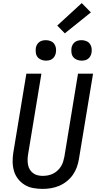

<svg xmlns="http://www.w3.org/2000/svg" viewBox="-20 -1210 640 1238"><path d="M255 8Q224 8 194 2.5Q164 -3 139.5 -18Q115 -33 97 -55.5Q79 -78 70.5 -106.5Q62 -135 61.5 -165.5Q61 -196 66 -227L150 -735H247L161 -214Q158 -196 158 -179Q158 -162 161 -146Q164 -130 172.5 -116.5Q181 -103 193.5 -93.5Q206 -84 222 -80Q238 -76 255 -76Q271 -76 288 -79Q305 -82 320.5 -89.5Q336 -97 349.5 -109Q363 -121 372.5 -136Q382 -151 387 -167Q392 -183 395 -199L483 -735H580L489 -185Q485 -159 475.5 -132.5Q466 -106 450 -83Q434 -60 411 -41.5Q388 -23 362 -12Q336 -1 309 3.5Q282 8 255 8ZM506 -819Q490 -819 475.5 -825Q461 -831 452 -842.5Q443 -854 441 -869.5Q439 -885 441 -901Q443 -912 448.5 -922Q454 -932 463.5 -939Q473 -946 484 -948.5Q495 -951 506 -951Q522 -951 536.5 -945Q551 -939 559.5 -927.5Q568 -916 570.5 -900.5Q573 -885 570 -869Q568 -858 562.5 -848Q557 -838 548 -831Q539 -824 528 -821.5Q517 -819 506 -819ZM276 -819Q260 -819 245.5 -825Q231 -831 222 -842.5Q213 -854 211 -869.5Q209 -885 211 -901Q213 -912 218.5 -922Q224 -932 233.5 -939Q243 -946 254 -948.5Q265 -951 276 -951Q292 -951 306.5 -945Q321 -939 329.5 -927.5Q338 -916 340.5 -900.5Q343 -885 340 -869Q338 -858 332.5 -848Q327 -838 318 -831Q309 -824 298 -821.5Q287 -819 276 -819ZM398 -995 349 -1045 507 -1190 566 -1130Z"/></svg>

Font: Iosevka Aile Medium
Style: Italic
Weight: 500
Italic angle: -9°
Designer: Belleve Invis
Foundry: Belleve Invis
Version: Version 31.1.0; ttfautohint (v1.8.4)